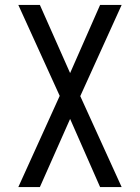

<svg xmlns="http://www.w3.org/2000/svg" viewBox="-20 -755 565 775"><path d="M54 0 221 -368 54 -735H141L263 -460L384 -735H471L304 -367L471 0H384L263 -275L141 0Z"/></svg>

Font: Iosevka Pride
Style: Regular
Weight: 400
Monospace: yes
Designer: Belleve Invis
Foundry: Belleve Invis
Version: Version 30.3.1; ttfautohint (v1.8.4)